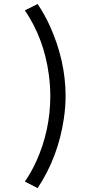

<svg xmlns="http://www.w3.org/2000/svg" viewBox="-20 -819 457 969"><path d="M169.9 130.4Q273.4 -25.9 302.2 -219.7Q311 -278.8 311 -334.5Q311 -512.2 231.9 -687.5Q205.6 -745.6 169.9 -798.8L105.5 -766.6Q202.1 -625 226.6 -441.4Q233.9 -386.2 233.9 -334.5Q233.9 -162.1 163.6 -5.9Q139.2 48.3 105.5 97.2Z"/></svg>

Font: Duru Sans
Style: Regular
Weight: 400
Designer: Onur Yazõcõgil
Foundry: Onur Yazõcõgil
Version: Version 1.002